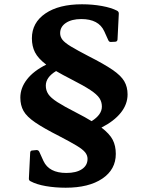

<svg xmlns="http://www.w3.org/2000/svg" viewBox="-20 -767 690 897"><path d="M389 -25Q389 -41 378 -55Q367 -69 338 -86.5Q309 -104 257 -131Q184 -168 144.5 -195Q105 -222 90 -248.5Q75 -275 75 -311Q75 -356 106 -396Q137 -436 196 -465Q158 -494 143.5 -522.5Q129 -551 129 -588Q129 -661 192 -704Q255 -747 363 -747Q412 -747 456 -739Q500 -731 527 -717Q536 -712 535 -702L529 -582Q528 -573 519 -572L499 -571Q490 -570 486 -579L467 -621Q441 -678 360 -678Q315 -678 288 -660Q261 -642 261 -612Q261 -595 272 -581Q283 -567 312 -549.5Q341 -532 393 -505Q466 -468 505.5 -441Q545 -414 560.5 -387.5Q576 -361 576 -326Q576 -280 544.5 -240.5Q513 -201 454 -171Q492 -142 506.5 -114Q521 -86 521 -48Q521 25 458 67.5Q395 110 287 110Q238 110 194.5 102.5Q151 95 123 80Q114 76 115 66L121 -54Q122 -64 131 -64L151 -66Q160 -66 164 -57L183 -15Q209 41 290 41Q336 41 362.5 23.5Q389 6 389 -25ZM336 -241Q379 -219 408 -201Q456 -231 456 -269Q456 -291 444.5 -308.5Q433 -326 402 -346.5Q371 -367 314 -396Q271 -418 242 -435Q194 -406 194 -367Q194 -345 205.5 -327.5Q217 -310 248 -290Q279 -270 336 -241Z"/></svg>

Font: Hahmlet
Style: Bold
Weight: 700
Designer: Minjoo Ham & Mark Frömberg
Foundry: hypertype
Version: Version 1.002; ttfautohint (v1.8.3)